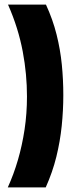

<svg xmlns="http://www.w3.org/2000/svg" viewBox="-20 -725 327 840"><path d="M15 -705H181Q211 -640 227.5 -574Q244 -508 250.5 -442Q257 -376 257 -309Q257 -242 250 -174Q243 -106 226.5 -39Q210 28 180 95H14Q40 38 58.5 -25.5Q77 -89 87.5 -158.5Q98 -228 98 -303Q98 -351 93.5 -400Q89 -449 79.5 -499.5Q70 -550 54 -601.5Q38 -653 15 -705Z"/></svg>

Font: Bricolage Grotesque 48pt Condensed ExtraBold
Style: Regular
Weight: 800
Width: 3
Designer: Mathieu Triay
Foundry: Atelier Triay
Version: Version 1.001;gftools[0.9.33.dev8+g029e19f]